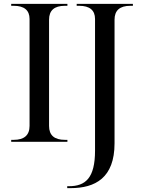

<svg xmlns="http://www.w3.org/2000/svg" viewBox="-20 -734 736 994"><path d="M38 0H329V-10H316C261 -10 234 -34 234 -82V-632C234 -680 261 -704 316 -704H329V-714H38V-704H51C105 -704 133 -681 133 -636V-82C133 -34 105 -10 51 -10H38ZM328 240H345C473 240 573 187 573 8V-632C573 -680 600 -704 655 -704H668V-714H377V-704H390C444 -704 472 -681 472 -636V46C472 187 423 230 337 230H328Z"/></svg>

Font: Noto Serif Display
Style: Regular
Weight: 400
Designer: Monotype Design Team
Foundry: Monotype Imaging Inc.
Version: Version 2.009